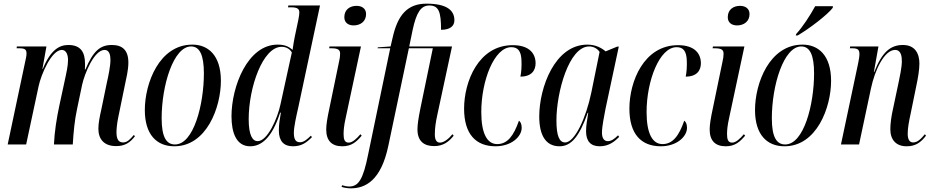

<svg xmlns="http://www.w3.org/2000/svg" viewBox="-20 -790 5105 1050"><path d="M615 9C664 9 692 -11 718 -45L712 -52C692 -29 677 -11 653 -11C626 -11 617 -32 617 -68C617 -85 620 -115 626 -145L663 -325C670 -361 682 -404 682 -448C682 -516 649 -544 592 -544C528 -544 490 -512 447 -410H444C445 -420 445 -431 445 -441C445 -504 422 -544 354 -544C305 -544 257 -518 214 -413H212L234 -536H72L71 -526H83C116 -526 125 -520 125 -497C125 -484 121 -467 117 -449L22 0H123L191 -318C205 -384 262 -517 318 -517C345 -517 352 -485 352 -462C352 -431 344 -395 332 -340L304 -210C290 -145 278 -69 275 0H378C382 -67 388 -132 401 -192L429 -326C443 -389 495 -517 552 -517C578 -517 584 -489 584 -463C584 -428 573 -376 565 -341L534 -191C526 -155 518 -118 518 -86C518 -27 551 9 615 9Z M933 10C1110 10 1188 -203 1188 -348C1188 -488 1118 -546 1032 -546C851 -546 772 -335 772 -188C772 -54 837 10 933 10ZM937 0C891 0 864 -38 864 -143C864 -324 929 -536 1025 -536C1072 -536 1095 -489 1095 -389C1095 -218 1039 0 937 0Z M1348 10C1406 10 1466 -31 1512 -174H1516C1510 -138 1505 -112 1505 -76C1505 -19 1532 10 1581 10C1629 10 1655 -9 1686 -40L1680 -48C1662 -30 1642 -12 1621 -12C1598 -12 1587 -26 1587 -64C1587 -96 1601 -158 1610 -197L1730 -760H1557L1555 -750H1573C1609 -750 1617 -739 1617 -722C1617 -713 1615 -699 1612 -684L1592 -589C1589 -574 1583 -541 1580 -517C1559 -536 1537 -546 1498 -546C1334 -546 1246 -317 1246 -154C1246 -65 1272 10 1348 10ZM1389 -18C1362 -18 1340 -48 1340 -138C1340 -312 1417 -534 1520 -534C1544 -534 1565 -523 1576 -503L1514 -220C1498 -143 1443 -18 1389 -18Z M1914 -651C1950 -651 1982 -672 1982 -713C1982 -745 1957 -758 1930 -758C1894 -758 1863 -738 1863 -696C1863 -665 1886 -651 1914 -651ZM1852 10C1903 10 1930 -15 1958 -48L1951 -56C1930 -31 1907 -10 1887 -10C1864 -10 1859 -29 1859 -57C1859 -77 1861 -103 1870 -143L1954 -536H1782L1780 -526H1791C1830 -526 1840 -517 1840 -496C1840 -483 1838 -468 1834 -452L1781 -196C1770 -145 1764 -108 1764 -82C1764 -21 1794 10 1852 10Z M1898 240C1978 240 2064 198 2104 6L2216 -526H2347L2279 -197C2268 -142 2263 -109 2263 -82C2263 -18 2299 9 2354 9C2404 9 2435 -15 2461 -48L2454 -56C2437 -34 2409 -10 2386 -10C2368 -10 2358 -25 2358 -54C2358 -87 2362 -119 2372 -164L2452 -536H2218L2237 -628C2257 -720 2281 -760 2328 -760C2380 -760 2392 -724 2392 -627C2442 -627 2465 -648 2465 -679C2465 -732 2426 -770 2312 -770C2206 -770 2154 -705 2127 -583L2116 -536L2046 -531L2045 -526H2114L1994 51C1966 193 1940 230 1889 230C1876 230 1860 226 1851 223L1848 232C1859 236 1880 240 1898 240Z M2690 10C2777 10 2833 -43 2833 -91C2833 -113 2826 -124 2818 -130C2789 -47 2755 -2 2699 -2C2645 -2 2612 -58 2612 -177C2612 -349 2683 -532 2776 -532C2811 -532 2831 -513 2832 -455C2833 -424 2831 -396 2826 -371C2888 -371 2909 -406 2909 -444C2909 -496 2876 -543 2784 -543C2597 -543 2518 -344 2518 -196C2518 -56 2583 10 2690 10Z M3040 10C3103 10 3148 -42 3194 -173H3197C3191 -136 3185 -104 3185 -72C3185 -18 3210 10 3260 10C3310 10 3342 -17 3366 -41L3360 -50C3340 -30 3323 -18 3304 -18C3283 -18 3272 -35 3272 -65C3272 -98 3285 -161 3291 -193L3364 -535H3355L3292 -509C3271 -527 3238 -546 3192 -546C3014 -546 2929 -311 2929 -153C2929 -54 2962 10 3040 10ZM3071 -11C3039 -11 3023 -46 3023 -132C3023 -284 3091 -536 3202 -536C3223 -536 3245 -527 3259 -506L3214 -285C3185 -143 3122 -11 3071 -11Z M3594 10C3681 10 3737 -43 3737 -91C3737 -113 3730 -124 3722 -130C3693 -47 3659 -2 3603 -2C3549 -2 3516 -58 3516 -177C3516 -349 3587 -532 3680 -532C3715 -532 3735 -513 3736 -455C3737 -424 3735 -396 3730 -371C3792 -371 3813 -406 3813 -444C3813 -496 3780 -543 3688 -543C3501 -543 3422 -344 3422 -196C3422 -56 3487 10 3594 10Z M4011 -651C4047 -651 4079 -672 4079 -713C4079 -745 4054 -758 4027 -758C3991 -758 3960 -738 3960 -696C3960 -665 3983 -651 4011 -651ZM3949 10C4000 10 4027 -15 4055 -48L4048 -56C4027 -31 4004 -10 3984 -10C3961 -10 3956 -29 3956 -57C3956 -77 3958 -103 3967 -143L4051 -536H3879L3877 -526H3888C3927 -526 3937 -517 3937 -496C3937 -483 3935 -468 3931 -452L3878 -196C3867 -145 3861 -108 3861 -82C3861 -21 3891 10 3949 10Z M4334 -604 4332 -596H4342C4406 -633 4506 -710 4534 -747L4535 -756H4438C4410 -705 4370 -643 4334 -604ZM4270 10C4447 10 4525 -203 4525 -348C4525 -488 4455 -546 4369 -546C4188 -546 4109 -335 4109 -188C4109 -54 4174 10 4270 10ZM4274 0C4228 0 4201 -38 4201 -143C4201 -324 4266 -536 4362 -536C4409 -536 4432 -489 4432 -389C4432 -218 4376 0 4274 0Z M4938 10C4987 10 5016 -11 5044 -48L5038 -56C5017 -31 4998 -11 4974 -11C4954 -11 4944 -27 4944 -59C4944 -90 4951 -127 4960 -168L4991 -320C5000 -362 5008 -408 5008 -442C5008 -496 4985 -544 4918 -544C4850 -544 4804 -506 4761 -396H4759L4784 -536H4629L4628 -526H4641C4675 -526 4680 -515 4680 -493C4680 -481 4677 -464 4673 -444L4579 0H4678L4743 -306C4764 -406 4816 -517 4875 -517C4908 -517 4912 -481 4912 -455C4912 -421 4900 -368 4895 -343L4865 -201C4854 -153 4849 -114 4849 -83C4849 -25 4881 10 4938 10Z"/></svg>

Font: Noto Serif Display ExtraCondensed Medium
Style: Italic
Weight: 500
Width: 2
Italic angle: -12°
Designer: Monotype Design Team
Foundry: Monotype Imaging Inc.
Version: Version 2.009